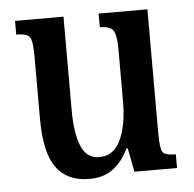

<svg xmlns="http://www.w3.org/2000/svg" viewBox="-43 -535 593 588"><g transform="rotate(-5 254.0 -241.0)"><path d="M209 10Q254 10 283 -12.5Q312 -35 330 -73H334L348 0H479V-42Q446 -42 438.5 -53Q431 -64 431 -113V-492H281V-450Q310 -450 321 -437.5Q332 -425 332 -374V-217Q332 -146 311 -100Q290 -54 245 -54Q206 -54 189.5 -94Q173 -134 173 -204V-492H24V-450Q57 -450 65.5 -438Q74 -426 74 -377V-186Q74 -83 107.5 -36.5Q141 10 209 10Z"/></g></svg>

Font: Noto Serif Armenian ExtraCondensed Semi
Style: Regular
Weight: 600
Width: 3
Designer: Monotype Design Team
Foundry: Monotype Imaging Inc.
Version: Version 1.901